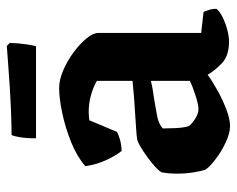

<svg xmlns="http://www.w3.org/2000/svg" viewBox="-86 -608 697 565"><g transform="rotate(-90 262.5 -325.5)"><path d="M174 3Q153 3 125.5 -10Q98 -23 76 -40Q54 -57 46 -69Q41 -83 37.5 -106Q34 -129 34 -153Q34 -165 35 -177Q36 -189 38 -199Q44 -209 62.5 -224.5Q81 -240 101 -253Q121 -266 133 -270Q143 -272 167.5 -273.5Q192 -275 220 -277Q236 -278 243 -278.5Q250 -279 262.5 -280Q275 -281 307 -284V-389Q288 -400 264 -406.5Q240 -413 216 -413Q203 -413 191 -411L157 -330Q151 -326 136 -321.5Q121 -317 101 -316Q89 -330 75 -359Q61 -388 56 -423Q85 -448 127.5 -465Q170 -482 213 -491Q256 -500 286 -500Q310 -500 338 -488Q366 -476 391 -457.5Q416 -439 432 -419.5Q448 -400 448 -385V-82L510 -75Q512 -70 515.5 -60Q519 -50 519 -37Q511 -27 493.5 -18.5Q476 -10 456.5 -5Q437 0 423 0Q381 0 359 -21Q337 -42 325 -63Q306 -49 278 -33.5Q250 -18 222 -7.5Q194 3 174 3ZM224 -90Q237 -90 263.5 -98.5Q290 -107 307 -115V-230Q295 -227 280.5 -224.5Q266 -222 251 -220Q226 -216 203 -211.5Q180 -207 167 -195Q167 -181 168 -157.5Q169 -134 174 -118Q180 -110 195 -100Q210 -90 224 -90ZM138 -568Q138 -597 141.2 -615.5Q144.3 -634 147.9 -640Q175.8 -640 214.5 -641.5Q253.2 -643 292.4 -645.5Q331.5 -648 363 -650.5Q394.5 -653 409.8 -654L418.8 -645Q417.9 -620 414.8 -598Q411.6 -576 408.9 -568Z"/></g></svg>

Font: Texturina 72pt ExtraBold
Style: Regular
Weight: 800
Designer: Guillermo Torres Carreño
Foundry: Omnibus-Type
Version: Version 1.002; ttfautohint (v1.8.3)